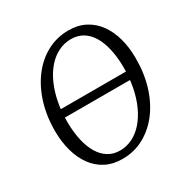

<svg xmlns="http://www.w3.org/2000/svg" viewBox="-172 -900 1029 1058"><g transform="rotate(-30 342.5 -371.5)"><path d="M309.5 10Q249 10 203.2 -13.8Q157.5 -37.5 126.5 -80.2Q95.5 -123 79.5 -179.8Q63.5 -236.5 62.5 -302.5Q61.5 -399.5 86.5 -481.5Q111.5 -563.5 157.5 -624.5Q203.5 -685.5 266.2 -719.2Q329 -753 403 -753Q464.5 -753 510.2 -728.5Q556 -704 586.5 -661.2Q617 -618.5 632.5 -562.5Q648 -506.5 648.5 -442.5Q650 -346.5 625.8 -264.2Q601.5 -182 555.8 -120.5Q510 -59 447.2 -24.5Q384.5 10 309.5 10ZM320.5 -37Q363 -37 400.8 -56Q438.5 -75 469 -110.2Q499.5 -145.5 521.5 -194.5Q543.5 -243.5 554.8 -303.5Q566 -363.5 565.5 -431.5Q564.5 -492.5 553.2 -542.5Q542 -592.5 520.2 -628.8Q498.5 -665 466.2 -684.8Q434 -704.5 391 -704.5Q348.5 -704.5 310.8 -685.8Q273 -667 242.5 -632.2Q212 -597.5 190.2 -548.8Q168.5 -500 157 -440.5Q145.5 -381 146.5 -312.5Q147.5 -251 159 -200.2Q170.5 -149.5 192.5 -113Q214.5 -76.5 246.5 -56.8Q278.5 -37 320.5 -37ZM639.5 -398 632.5 -346.5H70.5L78 -398Z"/></g></svg>

Font: Merriweather 24pt Light
Style: Italic
Weight: 300
Italic angle: -7.8°
Version: Version 2.101